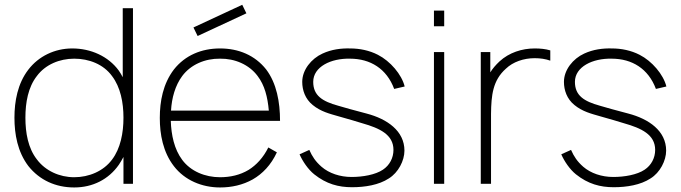

<svg xmlns="http://www.w3.org/2000/svg" viewBox="-20 -785 2908 820"><path d="M504.2 -750V-455.2C499 -465.6 493.8 -474 487.5 -483.3C442.7 -544.8 367.7 -578.1 288.5 -578.1C213.5 -578.1 144.8 -544.8 101 -487.5C55.2 -428.1 41.7 -352.1 41.7 -282.3C41.7 -211.5 55.2 -136.5 101 -76C149 -15.6 217.7 15.6 296.9 15.6C376 15.6 443.8 -18.8 487.5 -81.2C494.8 -91.7 501 -103.1 507.3 -114.6V0H547.9V-750ZM458.3 -103.1C421.9 -54.2 360.4 -28.1 296.9 -28.1C234.4 -28.1 174 -55.2 137.5 -104.2C100 -152.1 88.5 -217.7 88.5 -282.3C88.5 -346.9 100 -412.5 137.5 -460.4C174 -509.4 234.4 -534.4 296.9 -534.4C360.4 -534.4 421.9 -510.4 458.3 -460.4C494.8 -412.5 507.3 -346.9 507.3 -282.3C507.3 -217.7 494.8 -151 458.3 -103.1Z M1032.3 -728.1 1014.6 -764.6 806.2 -667.7 824 -631.2ZM1041.7 -59.4C1005.2 -37.5 963.5 -28.1 919.8 -28.1C856.2 -28.1 794.8 -53.1 758.3 -102.1C724 -147.9 711.5 -208.3 709.4 -268.8H1176C1176 -349 1161.5 -429.2 1116.7 -488.5C1068.8 -549 999 -578.1 919.8 -578.1C840.6 -578.1 770.8 -549 722.9 -488.5C676 -427.1 662.5 -352.1 662.5 -281.2C662.5 -211.5 676 -135.4 722.9 -75C768.8 -15.6 841.7 15.6 919.8 15.6C968.8 15.6 1016.7 5.2 1059.4 -18.8C1101 -42.7 1137.5 -80.2 1162.5 -134.4L1126 -155.2C1104.2 -111.5 1075 -80.2 1041.7 -59.4ZM758.3 -460.4C794.8 -509.4 856.2 -535.4 919.8 -534.4C982.3 -535.4 1043.8 -509.4 1080.2 -460.4C1110.4 -420.8 1122.9 -370.8 1128.1 -312.5H710.4C713.5 -366.7 728.1 -419.8 758.3 -460.4Z M1708.3 -415.6C1695.8 -466.7 1646.9 -524 1593.8 -551C1557.3 -569.8 1515.6 -578.1 1476 -578.1C1436.5 -579.2 1395.8 -574 1357.3 -556.2C1309.4 -534.4 1270.8 -486.5 1270.8 -435.4C1270.8 -400 1283.3 -362.5 1315.6 -336.5C1350 -308.3 1388.5 -299 1425 -288.5C1468.8 -276 1502.1 -266.7 1528.1 -258.3C1601 -237.5 1660.4 -210.4 1660.4 -144.8C1660.4 -110.4 1643.8 -79.2 1615.6 -60.4C1583.3 -38.5 1529.2 -29.2 1481.3 -29.2C1432.3 -29.2 1385.4 -44.8 1353.1 -72.9C1327.1 -95.8 1313.5 -116.7 1301 -144.8L1259.4 -126C1271.9 -96.9 1295.8 -61.5 1321.9 -40.6C1374 1 1426 14.6 1483.3 14.6C1538.5 14.6 1597.9 5.2 1640.6 -22.9C1681.3 -47.9 1707.3 -99 1707.3 -141.7C1707.3 -226 1633.3 -277.1 1545.8 -300C1490.6 -314.6 1452.1 -325 1425 -333.3C1356.3 -352.1 1317.7 -377.1 1317.7 -435.4C1317.7 -500 1393.8 -536.5 1475 -534.4C1561.5 -534.4 1631.3 -491.7 1663.5 -405.2Z M1833.3 -739.6V-672.9H1877.1V-739.6ZM1833.3 -562.5V0H1877.1V-562.5Z M2263.5 -578.1C2209.4 -578.1 2154.2 -560.4 2113.5 -522.9C2096.9 -507.3 2084.4 -492.7 2074 -476V-562.5H2033.3V0H2077.1V-299C2078.1 -378.1 2084.4 -441.7 2140.6 -491.7C2170.8 -520.8 2216.7 -536.5 2263.5 -536.5C2287.5 -536.5 2309.4 -533.3 2330.2 -526V-569.8C2309.4 -576 2287.5 -578.1 2263.5 -578.1Z M2826 -415.6C2813.5 -466.7 2764.6 -524 2711.5 -551C2675 -569.8 2633.3 -578.1 2593.8 -578.1C2554.2 -579.2 2513.5 -574 2475 -556.2C2427.1 -534.4 2388.5 -486.5 2388.5 -435.4C2388.5 -400 2401 -362.5 2433.3 -336.5C2467.7 -308.3 2506.3 -299 2542.7 -288.5C2586.5 -276 2619.8 -266.7 2645.8 -258.3C2718.8 -237.5 2778.1 -210.4 2778.1 -144.8C2778.1 -110.4 2761.5 -79.2 2733.3 -60.4C2701 -38.5 2646.9 -29.2 2599 -29.2C2550 -29.2 2503.1 -44.8 2470.8 -72.9C2444.8 -95.8 2431.3 -116.7 2418.8 -144.8L2377.1 -126C2389.6 -96.9 2413.5 -61.5 2439.6 -40.6C2491.7 1 2543.8 14.6 2601 14.6C2656.3 14.6 2715.6 5.2 2758.3 -22.9C2799 -47.9 2825 -99 2825 -141.7C2825 -226 2751 -277.1 2663.5 -300C2608.3 -314.6 2569.8 -325 2542.7 -333.3C2474 -352.1 2435.4 -377.1 2435.4 -435.4C2435.4 -500 2511.5 -536.5 2592.7 -534.4C2679.2 -534.4 2749 -491.7 2781.3 -405.2Z"/></svg>

Font: Manrope Thin
Style: Regular
Weight: 100
Width: 4
Designer: Michael Sharanda
Foundry: Michael Sharanda
Version: Version 2.000;PS 002.000;hotconv 1.0.88;makeotf.lib2.5.64775